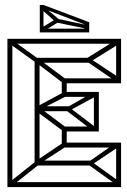

<svg xmlns="http://www.w3.org/2000/svg" viewBox="-20 -757 515 777"><path d="M23 0 10 -13 122 -102 135 -89ZM10 0V-600H30V0ZM120 -97V-521H140V-97ZM240 -223 127 -307 142 -320 253 -237ZM240 -225V-245H370V-225ZM141 -313 126 -324 240 -385 253 -370ZM122 -506 15 -583 28 -596 135 -519ZM140 -307V-327H260V-307ZM240 -365V-385H370V-365ZM360 -225 240 -316 255 -327 373 -237ZM257 -307 240 -316 360 -385 373 -370ZM360 -225V-385H380V-225ZM230 -160V-245H250V-160ZM20 0V-20H460V0ZM141 -95 126 -106 236 -180 249 -165ZM126 -87V-107H350V-87ZM236 -160V-180H460V-160ZM450 -10 330 -96 345 -107 463 -22ZM347 -87 330 -96 450 -180 463 -165ZM450 0V-180H470V0ZM20 -600H460V-580H20ZM141 -515 249 -435 236 -420 126 -504ZM126 -523H350V-503H126ZM230 -440H460V-420H230ZM446 -593 463 -580 344 -506 329 -520ZM345 -520 463 -442 450 -427 327 -511ZM450 -600H470V-420H450ZM230 -365V-440H250V-365ZM341 -626H147V-641H341ZM149 -626 141 -640 206 -680 214 -666ZM341 -626H321V-665H341ZM334 -640 203 -667 217 -680 334 -655ZM156 -626H141V-737H156ZM341 -651 141 -728 156 -737 341 -667ZM208 -666 141 -725 151 -735 217 -680Z"/></svg>

Font: Octagon Variable
Style: Regular
Weight: 400
Designer: Alexander Royter, Emma Schmalisch, Felix Willnauer, Friederike Temme, Greta Wachholz, Jason Tsiakas, Julia Baskal, Julia
Foundry: Type Design @ HAW Hamburg
Version: Version 1.000